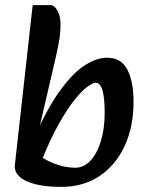

<svg xmlns="http://www.w3.org/2000/svg" viewBox="-20 -716 567 752"><path d="M219 16Q211 16 186.5 10.5Q162 5 131.5 -4.5Q101 -14 75 -24L136 -105Q163 -87 188 -77Q213 -67 234.5 -63Q256 -59 274 -59Q308 -59 334 -86.5Q360 -114 375 -163Q390 -212 390 -274Q390 -332 381.5 -362Q373 -392 354 -392Q345 -392 324 -377.5Q303 -363 274 -327.5Q245 -292 210.5 -231Q176 -170 139 -77L109 -166Q165 -293 216.5 -363Q268 -433 314 -461.5Q360 -490 399 -490Q455 -490 479 -443Q503 -396 503 -317Q503 -220 468.5 -145Q434 -70 370.5 -27Q307 16 219 16ZM219 16Q158 16 116.5 5Q75 -6 55.5 -25Q36 -44 38 -68L108 -696H178Q193 -696 205 -674Q217 -652 217 -624Q217 -590 212.5 -562Q208 -534 198 -490L128 -189L148 -34Z"/></svg>

Font: Alkatra
Style: Regular
Weight: 400
Designer: Suman Bhandary
Version: Version 1.100;gftools[0.9.22]